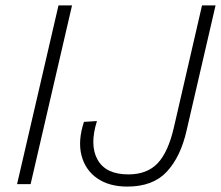

<svg xmlns="http://www.w3.org/2000/svg" viewBox="-20 -680 816 709"><path d="M246 -660 93 0H43L196 -660ZM450 9Q383 9 339 -21.5Q295 -52 281 -106Q267 -160 290 -230L338 -233Q310 -144 340.5 -90Q371 -36 454 -36Q523 -36 562 -77Q601 -118 622 -209L726 -660H776L669 -198Q647 -101 596 -46Q545 9 450 9Z"/></svg>

Font: Work Sans Light
Style: Italic
Weight: 300
Italic angle: -13°
Designer: Wei Huang
Foundry: Wei Huang
Version: Version 2.010; ttfautohint (v1.8.3)